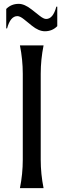

<svg xmlns="http://www.w3.org/2000/svg" viewBox="-20 -972 328 992"><path d="M12.2 -925.8Q38.1 -952.1 76.7 -952.1Q106.4 -952.1 143.1 -923.3L184.6 -890.6Q205.6 -874 218.3 -874Q254.4 -874 271 -937.5H275.9V-836.9Q250 -810.5 211.9 -810.5Q180.2 -810.5 144.5 -839.4L103.5 -872.6Q83.5 -888.7 69.8 -888.7Q33.7 -888.7 16.6 -825.2H12.2ZM83 0Q97.7 -73.2 97.7 -146.5V-590.8Q97.7 -664.1 83 -737.3H205.1Q190.4 -664.1 190.4 -590.8V-146.5Q190.4 -73.2 205.1 0Z"/></svg>

Font: Classica
Style: Book
Weight: 400
Designer: Wojciech Kalinowski "wmk69" (wmk69@o2.pl)
Foundry: Wojciech Kalinowski "wmk69" (wmk69@o2.pl)
Version: Version 2.1.1; 2021-05-14